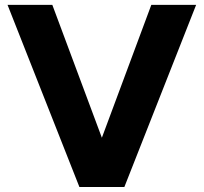

<svg xmlns="http://www.w3.org/2000/svg" viewBox="-20 -752 819 772"><path d="M480 0H299.3L10.3 -732.4H190.4L389.6 -198.2L588.4 -732.4H768.6Z"/></svg>

Font: Kumbh Sans ExtraBold
Style: Regular
Weight: 800
Version: Version 1.005